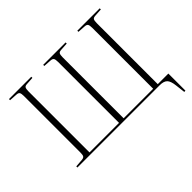

<svg xmlns="http://www.w3.org/2000/svg" viewBox="-189 -1006 1448 1448"><g transform="rotate(-45 535.5 -281.5)"><path d="M1028 167 1019 90Q1013 37 994 18.5Q975 0 933 0H55V-12L120 -17Q139 -19 145 -28.5Q151 -38 151 -63V-666Q151 -692 145 -702.5Q139 -713 119 -714L55 -718V-730H293V-718L229 -714Q211 -713 205.5 -702.5Q200 -692 200 -665V-16H515V-666Q515 -693 508.5 -703Q502 -713 482 -714L420 -718V-730H659V-718L595 -714Q576 -713 570 -703Q564 -693 564 -665V-16H879V-666Q879 -693 872.5 -703Q866 -713 846 -714L784 -718V-730H1023V-718L959 -714Q940 -713 934 -703Q928 -693 928 -665V-16H1041V166Z"/></g></svg>

Font: Display Extralight
Style: Regular
Weight: 200
Designer: Latin by Veronika Burian and Jose Scaglione. Greek by Irene Vlachou. Cyrillic by Vera Evstafieva.
Foundry: TypeTogether
Version: Version 3.002